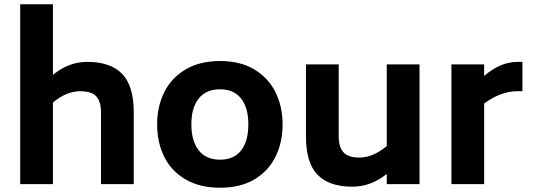

<svg xmlns="http://www.w3.org/2000/svg" viewBox="-20 -866 2507 903"><path d="M609 -338V0H455V-338Q455 -388 433 -412.5Q411 -437 357 -437Q293 -437 229 -384V0H75V-846H229V-514Q303 -575 390 -575Q500 -575 554.5 -518.5Q609 -462 609 -338Z M719 -281Q719 -365 752.5 -432.5Q786 -500 853 -539.5Q920 -579 1015 -579Q1110 -579 1176 -539.5Q1242 -500 1275.5 -432.5Q1309 -365 1309 -281Q1309 -196 1275.5 -128.5Q1242 -61 1176 -22Q1110 17 1015 17Q920 17 853 -22Q786 -61 752.5 -128.5Q719 -196 719 -281ZM1148 -281Q1148 -359 1114 -402.5Q1080 -446 1015 -446Q949 -446 914.5 -402.5Q880 -359 880 -281Q880 -203 914.5 -159Q949 -115 1015 -115Q1080 -115 1114 -158.5Q1148 -202 1148 -281Z M1953 -563V0H1799V-48Q1724 12 1638 12Q1528 12 1473.5 -44Q1419 -100 1419 -224V-563H1573V-224Q1573 -174 1595.5 -149.5Q1618 -125 1671 -125Q1734 -125 1799 -179V-563Z M2437 -575V-437H2414Q2335 -437 2257 -379V0H2103V-563H2257V-509Q2334 -575 2414 -575Z"/></svg>

Font: Biryani ExtraBold
Style: Regular
Weight: 800
Designer: Dan Reynolds and Mathieu Reguer
Foundry: Dan Reynolds and Mathieu Reguer
Version: Version 1.004; ttfautohint (v1.1) -l 5 -r 5 -G 72 -x 0 -D la